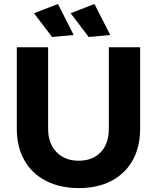

<svg xmlns="http://www.w3.org/2000/svg" viewBox="-20 -939 793 970"><path d="M529.8 -289.1V-700.2H688V-289.1Q688 -197.3 650.4 -129.6Q612.8 -62 543 -25.4Q473.1 11.2 378.2 11.2Q283.2 11.2 212.2 -25.4Q141.1 -62 103 -129.4Q64.9 -196.8 64.9 -289.1V-700.2H223.1V-289.1Q223.1 -213.9 265.6 -170.4Q308.1 -127 377.9 -127Q447.8 -127 488.8 -169.9Q529.8 -212.9 529.8 -289.1ZM457 -918.9 537.1 -762.2 428.2 -752 336.9 -872.1ZM272.9 -918.9 352.1 -762.2 243.2 -752 151.9 -872.1Z"/></svg>

Font: Montserrat-SemiBold
Style: Regular
Weight: 600
Designer: Julieta Ulanovsky
Foundry: Julieta Ulanovsky
Version: Version 6.001